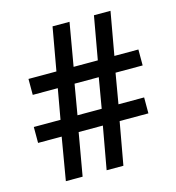

<svg xmlns="http://www.w3.org/2000/svg" viewBox="-107 -805 822 896"><g transform="rotate(-15 304.5 -357.0)"><path d="M456 -429H587V-506H471L508 -714H428L391 -506H274L310 -714H228L191 -506H56V-429H177L151 -283H22V-206H136L101 0H182L218 -206H335L298 0H379L416 -206H555V-283H431ZM233 -283 258 -429H375L350 -283Z"/></g></svg>

Font: Noto Sans Thai Medium
Style: Regular
Weight: 500
Designer: Monotype Design Team
Foundry: Monotype Imaging Inc.
Version: Version 1.901